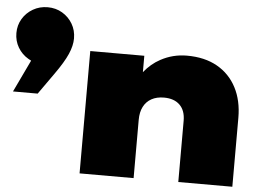

<svg xmlns="http://www.w3.org/2000/svg" viewBox="-60 -831 1217 899"><g transform="rotate(5 548.5 -381.0)"><path d="M1 -355 73 -506Q67 -509 60 -513Q29 -531 11 -561.5Q-7 -592 -7 -629Q-7 -666 11 -696Q29 -726 60 -744Q91 -762 129 -762Q167 -762 197.5 -744Q228 -726 246 -695.5Q264 -665 264 -627Q264 -593 246.5 -553Q229 -513 187 -454L117 -355ZM345 -575H599V-498Q632 -539 675 -562Q732 -593 798 -593Q882 -593 941 -559.5Q1000 -526 1031.5 -465.5Q1063 -405 1063 -324V0H809V-288Q809 -336 782.5 -362Q756 -388 708 -388Q674 -388 649.5 -374.5Q625 -361 612 -335.5Q599 -310 599 -274V0H345Z"/></g></svg>

Font: Bounded
Style: Regular
Weight: 900
Designer: Vlad Churkin
Version: Version 1.0